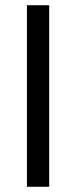

<svg xmlns="http://www.w3.org/2000/svg" viewBox="-20 -712 297 734"><path d="M168 2H83V-692H168Z"/></svg>

Font: Repo Regular
Style: Regular
Weight: 400
Designer: Stefan Peev
Foundry: Context Ltd
Version: Version 1.502